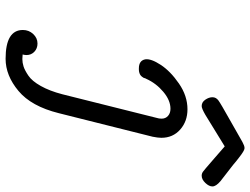

<svg xmlns="http://www.w3.org/2000/svg" viewBox="-126 -558 911 700"><g transform="rotate(90 330.0 -208.5)"><path d="M89.8 164.1Q89.8 142.1 104.5 126.5Q119.1 110.8 139.2 110.8Q157.2 110.8 169.2 122.3Q181.2 133.8 181.2 150.9Q181.2 156.7 179.2 165Q182.1 165 187.5 165.5Q192.9 166 195.8 166Q209 166 222.9 161.6Q236.8 157.2 256.3 144Q275.9 130.9 293.9 98.9Q312 66.9 324.2 20L410.2 -323.2Q413.1 -332 413.1 -341.8Q413.1 -356 403.1 -365Q393.1 -374 377 -374Q346.2 -374 315.2 -347.9Q284.2 -321.8 268.1 -286.1L266.1 -282.2Q265.1 -278.3 264.2 -276.1Q263.2 -273.9 260 -270Q256.8 -266.1 253.9 -264.2Q251 -262.2 245.6 -260.5Q240.2 -258.8 233.9 -258.8H230Q201.2 -258.8 196.8 -282.2Q193.8 -303.2 217 -338.6Q240.2 -374 285.2 -405Q330.1 -436 378.9 -436Q422.9 -436 452.9 -409.4Q482.9 -382.8 482.9 -340.8Q482.9 -328.6 479 -309.1L393.1 33.2Q368.2 133.3 312 180.2Q255.9 227.1 194.8 227.1Q89.8 227.1 89.8 164.1ZM419.9 -591.8Q465.8 -617.7 498 -636.2Q512.2 -644 520 -644H521Q529.8 -644 556.2 -623Q563 -618.2 582 -602.1Q616.2 -575.2 641.1 -556.2Q660.2 -540 660.2 -526.9Q660.2 -514.6 647.5 -501.2Q634.8 -487.8 621.1 -487.8Q613.3 -487.8 606.7 -492.4Q600.1 -497.1 565.9 -526.9Q536.1 -552.7 514.2 -571.8L398.9 -501Q376 -487.8 367.2 -487.8Q353 -487.8 344 -501Q335 -514.2 335 -527.1Q335 -540 346.4 -548.6Q357.9 -557.1 419.9 -591.8Z"/></g></svg>

Font: CMU Typewriter Text
Style: Italic
Weight: 500
Italic angle: -14.04°
Version: Version 0.7.0